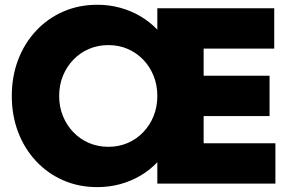

<svg xmlns="http://www.w3.org/2000/svg" viewBox="-20 -767 1214 802"><path d="M386.2 14.6Q309.1 14.6 243.9 -13.9Q178.7 -42.5 130.6 -94Q82.5 -145.5 55.9 -214.8Q29.3 -284.2 29.3 -366.2Q29.3 -448.2 55.9 -517.6Q82.5 -586.9 130.6 -638.4Q178.7 -689.9 243.9 -718.5Q309.1 -747.1 386.2 -747.1Q436.5 -747.1 481.9 -734.6Q527.3 -722.2 566.7 -699Q606 -675.8 637.2 -643.1V-732.4H1125.5V-564H830.6V-450.7H1106V-282.2H830.6V-168.5H1130.4V0H637.2V-89.4Q606 -56.6 566.7 -33.4Q527.3 -10.3 481.9 2.2Q436.5 14.6 386.2 14.6ZM432.6 -153.8Q476.6 -153.8 513.7 -169.9Q550.8 -186 578.6 -215.1Q606.4 -244.1 621.8 -282.7Q637.2 -321.3 637.2 -366.2Q637.2 -411.1 621.8 -449.7Q606.4 -488.3 578.6 -517.3Q550.8 -546.4 513.7 -562.5Q476.6 -578.6 432.6 -578.6Q388.7 -578.6 351.3 -562.5Q314 -546.4 286.1 -517.3Q258.3 -488.3 242.7 -449.7Q227.1 -411.1 227.1 -366.2Q227.1 -321.3 242.7 -282.7Q258.3 -244.1 286.1 -215.1Q314 -186 351.3 -169.9Q388.7 -153.8 432.6 -153.8Z"/></svg>

Font: Kumbh Sans Black
Style: Regular
Weight: 900
Version: Version 1.005